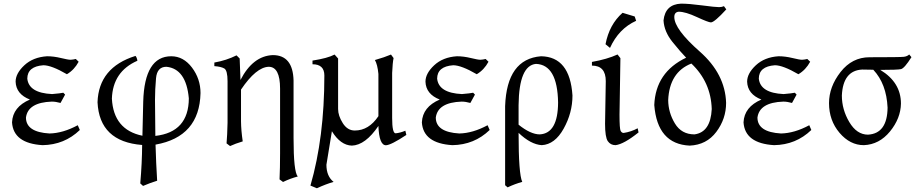

<svg xmlns="http://www.w3.org/2000/svg" viewBox="-20 -782 5001 1044"><path d="M211.4 7.3Q52.7 -2.4 45.4 -116.7Q49.3 -200.7 142.6 -240.7Q67.4 -270 64.9 -337.9Q64.9 -382.8 112.3 -427Q159.7 -471.2 235.8 -476.1Q272 -476.1 311 -466.6Q350.1 -457 363.8 -457Q379.9 -458 392.1 -461.4L407.7 -446.3Q383.8 -401.9 343.8 -378.4Q259.8 -427.2 215.8 -427.2Q128.9 -420.9 128.4 -354.5Q136.7 -276.4 263.2 -270.5Q309.6 -274.4 324.2 -277.8L334 -267.6L309.1 -222.2Q283.2 -229.5 261.7 -229.5Q131.8 -225.1 121.1 -142.6Q121.6 -63.5 249 -56.2Q322.3 -57.6 402.8 -101.1L414.1 -75.2Q330.6 5.4 211.4 7.3Z M757.8 229 742.7 215.3Q752.4 102.5 752.9 6.3Q520.5 -11.7 510.3 -226.1Q516.6 -415.5 716.8 -478Q724.6 -469.2 727.1 -451.7Q593.3 -393.1 588.4 -245.6Q597.2 -76.2 754.4 -43.9L758.8 -229.5Q765.6 -476.1 911.1 -476.1Q977.5 -476.1 1023.9 -414.6Q1070.3 -353 1070.3 -275.9Q1064.9 -38.1 825.7 4.4Q828.6 106 834.5 200.7Q796.4 212.4 757.8 229ZM824.7 -43Q1005.9 -63.5 1006.8 -247.1Q992.2 -408.2 884.8 -418.9Q834 -418.9 828.4 -356.7Q822.8 -294.4 822.8 -239.7Z M1519 207.5 1500 193.4Q1502.9 130.9 1502.9 52.2V-300.3Q1502.9 -418.9 1440.9 -418.9Q1372.6 -416.5 1290.5 -294.9V-122.6Q1291 -72.3 1299.8 -13.2Q1259.3 -1 1231 12.2L1211.9 -2.4Q1215.8 -45.9 1217.3 -114.7V-339.8Q1217.3 -399.4 1199.5 -409.7Q1181.6 -419.9 1145.5 -422.4V-441.9Q1211.4 -453.6 1266.1 -481L1283.2 -463.9L1287.6 -347.2Q1355 -478 1463.4 -482.4Q1572.8 -482.4 1576.2 -344.2V-31.2Q1576.2 152.3 1599.1 177.7Q1559.6 188 1519 207.5Z M1703.1 241.7 1668 227.1Q1743.7 -33.7 1743.7 -371.6Q1743.7 -432.6 1679.2 -432.6V-452.6Q1761.7 -465.3 1799.3 -485.4L1818.4 -463.9V-189.5Q1818.4 -152.8 1843.8 -112.5Q1869.1 -72.3 1909.2 -72.3Q1985.4 -72.3 2037.6 -150.4V-379.9Q2032.7 -431.2 2018.6 -455.6Q2071.8 -470.7 2106 -485.4L2120.1 -466.3Q2114.7 -440.9 2112.3 -385.3V-140.6Q2112.3 -57.1 2131.3 -57.1Q2156.7 -59.6 2184.1 -71.3L2189.5 -48.3Q2106.4 6.8 2078.6 7.8Q2041.5 7.8 2037.6 -97.2Q1966.8 7.3 1893.1 9.8Q1831.5 7.8 1784.7 -68.4L1754.9 113.8Q1754.9 176.3 1793.9 207Q1751.5 219.2 1703.1 241.7Z M2439.9 7.3Q2281.2 -2.4 2273.9 -116.7Q2277.8 -200.7 2371.1 -240.7Q2295.9 -270 2293.5 -337.9Q2293.5 -382.8 2340.8 -427Q2388.2 -471.2 2464.4 -476.1Q2500.5 -476.1 2539.6 -466.6Q2578.6 -457 2592.3 -457Q2608.4 -458 2620.6 -461.4L2636.2 -446.3Q2612.3 -401.9 2572.3 -378.4Q2488.3 -427.2 2444.3 -427.2Q2357.4 -420.9 2356.9 -354.5Q2365.2 -276.4 2491.7 -270.5Q2538.1 -274.4 2552.7 -277.8L2562.5 -267.6L2537.6 -222.2Q2511.7 -229.5 2490.2 -229.5Q2360.4 -225.1 2349.6 -142.6Q2350.1 -63.5 2477.5 -56.2Q2550.8 -57.6 2631.3 -101.1L2642.6 -75.2Q2559.1 5.4 2439.9 7.3Z M2915 -51.3Q3013.7 -56.6 3014.6 -224.6Q3011.2 -430.2 2894.5 -434.6Q2802.2 -426.3 2799.8 -210.4V-104Q2865.2 -51.3 2915 -51.3ZM2740.2 236.8 2726.6 225.1V-205.1Q2735.8 -461.4 2921.9 -476.1Q3079.1 -473.6 3092.8 -262.7Q3092.8 -168.5 3044.9 -82.5Q2997.1 3.4 2925.8 7.3Q2865.7 3.4 2799.8 -59.6Q2799.8 165.5 2819.8 207Q2778.8 218.3 2740.2 236.8Z M3327.1 7.3Q3299.8 7.3 3284.9 -14.4Q3270 -36.1 3270 -108.9L3273.9 -340.8Q3273.9 -425.3 3198.7 -425.3V-445.3Q3281.7 -460 3337.9 -485.8L3353.5 -465.8L3348.6 -158.7Q3348.6 -81.5 3354.7 -70.3Q3360.8 -59.1 3371.1 -59.1Q3412.1 -65.4 3447.3 -84.5L3452.1 -62Q3373 1.5 3327.1 7.3ZM3296.9 -521.5 3272.5 -541.5Q3293 -648.9 3365.2 -712.4L3431.2 -692.4L3439 -668.9Q3344.2 -626 3296.9 -521.5Z M3756.3 -51.3Q3843.8 -63 3850.1 -189Q3845.7 -335.9 3739.3 -436.5Q3620.1 -389.6 3613.3 -237.8Q3613.8 -170.4 3649.7 -110.8Q3685.5 -51.3 3756.3 -51.3ZM3730 9.8Q3554.2 1.5 3537.6 -210.9Q3544.9 -389.2 3710.9 -468.3Q3681.2 -498.5 3636.2 -554.4Q3591.3 -610.4 3587.9 -670.9Q3597.2 -758.3 3683.1 -762.2Q3726.1 -762.2 3797.4 -752.7Q3868.7 -743.2 3890.1 -743.2Q3905.3 -743.2 3916.5 -748.5L3929.2 -731Q3864.7 -660.6 3845.7 -660.2Q3832 -660.2 3769.5 -689.2Q3707 -718.3 3670.4 -718.3Q3646.5 -715.8 3646.5 -689.5Q3646.5 -623.5 3784.9 -501.7Q3923.3 -379.9 3928.2 -222.7Q3928.2 -135.7 3875 -64.9Q3821.8 5.9 3730 9.8Z M4189 7.3Q4030.3 -2.4 4022.9 -116.7Q4026.9 -200.7 4120.1 -240.7Q4044.9 -270 4042.5 -337.9Q4042.5 -382.8 4089.8 -427Q4137.2 -471.2 4213.4 -476.1Q4249.5 -476.1 4288.6 -466.6Q4327.6 -457 4341.3 -457Q4357.4 -458 4369.6 -461.4L4385.3 -446.3Q4361.3 -401.9 4321.3 -378.4Q4237.3 -427.2 4193.4 -427.2Q4106.4 -420.9 4106 -354.5Q4114.3 -276.4 4240.7 -270.5Q4287.1 -274.4 4301.8 -277.8L4311.5 -267.6L4286.6 -222.2Q4260.7 -229.5 4239.3 -229.5Q4109.4 -225.1 4098.6 -142.6Q4099.1 -63.5 4226.6 -56.2Q4299.8 -57.6 4380.4 -101.1L4391.6 -75.2Q4308.1 5.4 4189 7.3Z M4699.7 -49.8Q4804.7 -55.7 4806.2 -196.8Q4800.3 -326.2 4728.5 -402.8L4668 -403.8Q4564 -398.4 4557.6 -262.7Q4557.6 -186.5 4598.1 -118.2Q4638.7 -49.8 4699.7 -49.8ZM4677.2 7.3Q4602.1 7.3 4544.9 -59.8Q4487.8 -127 4487.8 -221.2Q4487.8 -310.1 4550.5 -390.4Q4613.3 -470.7 4708 -470.7Q4875.5 -470.7 4894.5 -473.1Q4913.6 -475.6 4923.8 -485.8L4936 -471.2Q4897.9 -410.6 4879.2 -406.2Q4860.4 -401.9 4766.6 -401.9Q4878.9 -334 4878.9 -218.8Q4877.4 -138.2 4819.3 -67.1Q4761.2 3.9 4677.2 7.3Z"/></svg>

Font: Kelvinch
Style: Regular
Weight: 400
Designer: Paul James MIller
Foundry: High-Logic / Made with FontCreator
Version: Version 3.30 September 23, 2016